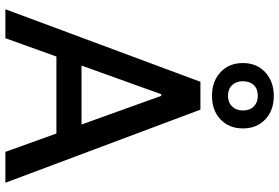

<svg xmlns="http://www.w3.org/2000/svg" viewBox="-178 -834 1013 696"><g transform="rotate(90 328.0 -486.5)"><path d="M328 -749Q275 -749 242 -780Q209 -811 209 -861Q209 -911 242.5 -942Q276 -973 328 -973Q381 -973 413.5 -942Q446 -911 446 -861Q446 -811 413.5 -780Q381 -749 328 -749ZM328 -807Q352 -807 366.5 -822Q381 -837 381 -861Q381 -886 366.5 -900.5Q352 -915 328 -915Q303 -915 289 -900.5Q275 -886 275 -861Q275 -837 289 -822Q303 -807 328 -807ZM328 -565H322L119 0H14L277 -707H378L643 0H531ZM510 -185H143V-276H510Z"/></g></svg>

Font: 42dot Sans Light SemiBold
Style: Regular
Weight: 600
Version: Version 1.000